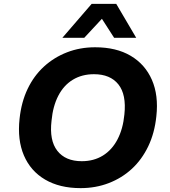

<svg xmlns="http://www.w3.org/2000/svg" viewBox="-20 -960 875 991"><path d="M396 11Q288 11 213 -33Q138 -77 103.5 -157.5Q69 -238 81 -347Q90 -433 122.5 -501Q155 -569 207 -616.5Q259 -664 326 -690Q393 -716 471 -716Q580 -716 654.5 -672Q729 -628 764 -548Q799 -468 787 -360Q778 -273 745 -204.5Q712 -136 660.5 -88.5Q609 -41 541.5 -15Q474 11 396 11ZM402 -128Q464 -128 511 -157Q558 -186 586.5 -240.5Q615 -295 622 -369Q633 -472 591 -524.5Q549 -577 465 -577Q403 -577 356 -548.5Q309 -520 281 -466Q253 -412 246 -337Q234 -235 276 -181.5Q318 -128 402 -128ZM302 -765 453 -940H580L683 -765H569L506 -863L415 -765Z"/></svg>

Font: Nunito Sans 8pt ExtraBold
Style: Italic
Weight: 800
Italic angle: -9°
Version: Version 3.101;gftools[0.9.27]